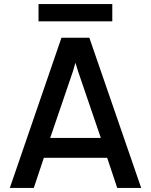

<svg xmlns="http://www.w3.org/2000/svg" viewBox="-20 -917 737 937"><path d="M28 0 280 -733H416L669 0H552L503 -147H194L145 0ZM225 -244H472L361 -569L348 -611L336 -569ZM168 -897H528V-813H168Z"/></svg>

Font: Kreadon Light
Style: Bold
Weight: 600
Designer: Reiya WATANABE
Foundry: StudioGnu
Version: Version 1.003; ttfautohint (v1.8.4.7-5d5b);gftools[0.9.32]